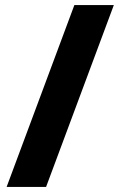

<svg xmlns="http://www.w3.org/2000/svg" viewBox="-20 -734 470 754"><path d="M6 0 272 -714H427L161 0Z"/></svg>

Font: Noto Sans Khmer ExtraCondensed ExtraBold
Style: Regular
Weight: 800
Width: 2
Designer: Danh Hong and the Monotype Design Team
Foundry: Monotype Imaging Inc.
Version: Version 2.004